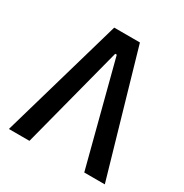

<svg xmlns="http://www.w3.org/2000/svg" viewBox="-161 -820 909 948"><g transform="rotate(30 293.0 -346.5)"><path d="M19.5 0 219.7 -693.4H366.2L566.4 0H449.2L297.4 -584H288.6L136.7 0Z"/></g></svg>

Font: Cascadia Mono Medium
Style: Regular
Weight: 500
Monospace: yes
Designer: Aaron Bell
Foundry: Saja Typeworks
Version: Version 2407.024